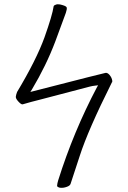

<svg xmlns="http://www.w3.org/2000/svg" viewBox="-20 -727 600 898"><path d="M502 -339Q392 -119 353 2Q313 122 310 133Q307 142 292 147Q276 153 260 151Q253 149 250 147Q247 145 247 141Q248 130 252 117Q324 -112 434 -320L439 -328L429 -327Q411 -325 400 -322L175 -263Q119 -249 86 -239H85Q79 -238 66 -252Q53 -266 54 -275Q55 -284 60 -297Q150 -447 188 -552Q225 -656 231 -698Q233 -703 243 -706Q254 -709 273 -703Q290 -698 292 -692Q294 -685 288 -667Q281 -648 239 -534Q196 -420 129 -308L122 -297L134 -300L392 -366L473 -386Q482 -388 492 -377Q503 -364 505 -350Q506 -343 503 -341L502 -340Z"/></svg>

Font: LXGW WenKai Light
Style: Regular
Weight: 300
Designer: LXGW / Fontworks Inc.
Foundry: LXGW / Fontworks Inc.
Version: Version 1.501; October 10, 2024